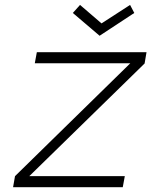

<svg xmlns="http://www.w3.org/2000/svg" viewBox="-20 -780 643 800"><path d="M283.5 -726 313.5 -759.5 403 -682.5 522 -759.5 539.5 -726 395 -631ZM491.5 0H34.5L42.5 -46L523 -516.5H125L133.5 -562.5H590.5L582.5 -515.5L102 -46H500Z"/></svg>

Font: Russisch Sans ExtraLight
Style: Italic
Weight: 200
Width: 4
Italic angle: -10°
Designer: Michael Sharanda (font) & Cristiano Sobral (main changes)
Foundry: Michael Sharanda
Version: Version 2.00;September 8, 2020;FontCreator 13.0.0.2681 64-bi